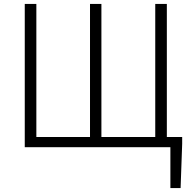

<svg xmlns="http://www.w3.org/2000/svg" viewBox="-20 -749 982 977"><path d="M106 0H847V208H899L907 -17V-52H829V-729H770V-52H496V-729H438V-52H165V-729H106Z"/></svg>

Font: Noto Sans TC Light
Style: Regular
Weight: 300
Designer: Ryoko NISHIZUKA 西塚涼子 (kana, bopomofo & ideographs); Paul D. Hunt (Latin, Greek & Cyrillic); Sandoll Communications 산돌커뮤니
Foundry: Adobe
Version: Version 2.004;hotconv 1.0.118;makeotfexe 2.5.65603